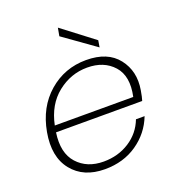

<svg xmlns="http://www.w3.org/2000/svg" viewBox="-137 -865 900 982"><g transform="rotate(-20 312.5 -373.5)"><path d="M358 -512Q269 -512 196.5 -454.5Q124 -397 102 -290H529Q552 -397 500.5 -454.5Q449 -512 358 -512ZM550 -178Q518 -95 443.5 -43.5Q369 8 268 8Q152 8 91 -68Q30 -144 53 -272Q76 -400 162.5 -475Q249 -550 366 -550Q483 -550 538.5 -479Q594 -408 577 -309Q571 -273 565 -255H96Q80 -147 132.5 -89Q185 -31 275 -31Q354 -31 415.5 -70.5Q477 -110 503 -178ZM280 -711 288 -755 460 -624 454 -587Z"/></g></svg>

Font: Poppins ExtraLight
Style: Italic
Weight: 275
Italic angle: -10°
Designer: Ninad Kale (Devanagari), Jonny Pinhorn (Latin)
Foundry: Indian Type Foundry
Version: Version 3.200;PS 1.000;hotconv 16.6.54;makeotf.lib2.5.65590